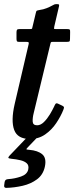

<svg xmlns="http://www.w3.org/2000/svg" viewBox="-45 -661 376 931"><path d="M49.5 -520H100Q109.5 -520 110.5 -522.5Q111.5 -525 113 -532.5L128.5 -597.5Q130.5 -607.5 133.2 -609Q136 -610.5 146.5 -612.5Q165.5 -615 181.5 -621.5Q197.5 -628 207 -633.5Q215.5 -638 218.8 -639.5Q222 -641 231 -641Q239 -641 240.8 -639Q242.5 -637 241 -630L218 -531.5Q216.5 -524 217 -522Q217.5 -520 226.5 -520H281Q291 -520 293.2 -517.5Q295.5 -515 295 -503.5L294.5 -474Q294.5 -462.5 291.8 -460.2Q289 -458 278.5 -458H211Q203.5 -458 202 -456Q200.5 -454 199 -447L118.5 -113Q112.5 -89.5 113.5 -71.5Q114.5 -53.5 135 -53.5Q152 -53.5 168 -69.2Q184 -85 196.8 -106.2Q209.5 -127.5 217.5 -144.5Q220.5 -152 224.2 -157.2Q228 -162.5 237 -158L257 -148.5Q264.5 -144.5 265.2 -141.5Q266 -138.5 262 -128Q249.5 -96.5 227.5 -63.8Q205.5 -31 173.8 -9Q142 13 100.5 13Q40 13 23.8 -31Q7.5 -75 26 -156L93.5 -445Q95.5 -453 93.8 -455.5Q92 -458 82 -458H46.5Q39 -458 37 -461.5Q35 -465 35 -473V-504Q35 -513.5 37.8 -516.8Q40.5 -520 49.5 -520ZM-24.5 235.5 -22.5 221Q-20.5 213 -16.2 210.5Q-12 208 -4.5 207.5Q26.5 205.5 56.8 195Q87 184.5 92 160.5Q96 141 84.8 130.8Q73.5 120.5 53.2 115.8Q33 111 11 109Q-3 107.5 -4.2 104.5Q-5.5 101.5 0.5 94.5L99 -8.5Q103.5 -13.5 115 -13.5H132.5Q153 -13.5 144 -3.5L90.5 52.5Q82 61.5 83 63Q84 64.5 97 65.5Q138.5 69 160 87.2Q181.5 105.5 172.5 147.5Q164 186.5 134.5 208.5Q105 230.5 65 239.8Q25 249 -14 250Q-27.5 250.5 -24.5 235.5Z"/></svg>

Font: Besley* Narrow Medium
Style: Italic
Weight: 500
Width: 4
Italic angle: -13°
Designer: Owen Earl
Foundry: indestructible type*
Version: Version 3.000; ttfautohint (v1.8.3)